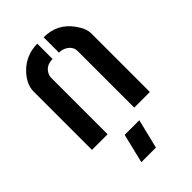

<svg xmlns="http://www.w3.org/2000/svg" viewBox="-226 -626 916 916"><g transform="rotate(-45 232.5 -167.5)"><path d="M162.1 208 198.2 59.6H296.9L260.7 208ZM37.1 0V-394.5Q37.1 -441.4 80.1 -487.3Q132.8 -542 210.9 -543V-439.5Q166 -439.5 148.4 -404.3Q142.6 -392.6 142.6 -381.8V0ZM253.9 -439.5V-543Q346.7 -543 399.4 -467.8Q427.7 -428.7 427.7 -394.5V0H322.3V-381.8Q322.3 -411.1 293.9 -428.7Q276.4 -439.5 253.9 -439.5Z"/></g></svg>

Font: Post No Bills Jaffna
Style: Bold
Weight: 700
Designer: Kosala Senevirathne, Siva Puranthara, Lasantha Premarathna, Tharique Azeez
Foundry: Mooniak
Version: Version 1.220 ; ttfautohint (v1.6)